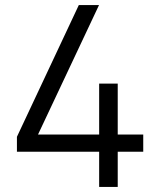

<svg xmlns="http://www.w3.org/2000/svg" viewBox="-20 -740 640 760"><path d="M372.5 0V-139.5H47V-198.5L292 -720H372L130.5 -207.5H372.5V-409H446V-207.5H547V-139.5H446V0Z"/></svg>

Font: Cns Manrope
Style: Regular
Weight: 400
Designer: Mikhail Sharanda
Foundry: Mikhail Sharanda
Version: Version 4.504